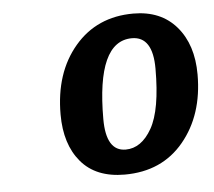

<svg xmlns="http://www.w3.org/2000/svg" viewBox="-38 -806 544 487"><g transform="rotate(-5 233.5 -562.5)"><path d="M467 -597Q467 -494 411.5 -427Q356 -360 261 -360Q188 -360 150 -405Q112 -450 112 -526Q112 -632 168.5 -698.5Q225 -765 318 -765Q388 -765 427.5 -719Q467 -673 467 -597ZM362 -621Q362 -703 309 -703Q219 -703 219 -505Q219 -423 269 -423Q309 -423 335.5 -469.5Q362 -516 362 -621Z"/></g></svg>

Font: Arsenal
Style: Bold Italic
Weight: 700
Italic angle: -9.10001°
Designer: Andrij Shevchenko
Foundry: Stairsfor
Version: Version 2.001;PS 002.001;hotconv 1.0.88;makeotf.lib2.5.64775